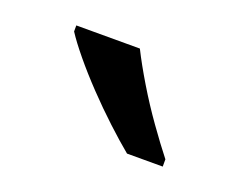

<svg xmlns="http://www.w3.org/2000/svg" viewBox="-45 -835 370 298"><g transform="rotate(20 140.5 -686.0)"><path d="M145 -766Q156 -744 172.5 -716.5Q189 -689 207.5 -663Q226 -637 241 -618V-606H182Q165 -620 144 -639.5Q123 -659 102.5 -680.5Q82 -702 65.5 -722Q49 -742 40 -756V-766Z"/></g></svg>

Font: hexutelugu05
Style: Book
Weight: 400
Designer: Jelle Bosma - Monotype Design Team
Foundry: Monotype Imaging Inc.
Version: Version 2.003